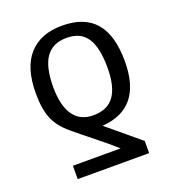

<svg xmlns="http://www.w3.org/2000/svg" viewBox="-135 -644 870 957"><g transform="rotate(-20 300.0 -165.0)"><path d="M535.6 -264.6Q535.6 -14.6 321.3 0L492.7 143.1V207.5H113.8V136.7H367.2Q318.4 93.3 264.2 50.5Q210 7.8 158.7 -35.2Q105.5 -79.6 84.5 -131.1Q63.5 -182.6 63.5 -264.6Q63.5 -400.9 125.2 -469.5Q187 -538.1 300.3 -538.1Q419.4 -538.1 477.5 -470.2Q535.6 -402.3 535.6 -264.6ZM443.4 -264.6Q443.4 -369.6 409.9 -421.4Q376.5 -473.1 301.8 -473.1Q227.1 -473.1 191.4 -421.9Q155.8 -370.6 155.8 -264.6Q155.8 -167 191.4 -115.7Q227.1 -64.5 296.4 -64.5Q372.1 -64.5 407.7 -114Q443.4 -163.6 443.4 -264.6Z"/></g></svg>

Font: Liberation Mono
Style: Regular
Weight: 400
Monospace: yes
Designer: Steve Matteson
Foundry: Ascender Corporation
Version: Version 2.1.5